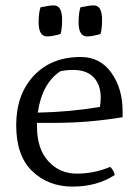

<svg xmlns="http://www.w3.org/2000/svg" viewBox="-20 -679 509 711"><path d="M279 -468Q351 -468 392.5 -409.5Q434 -351 434 -267V-245Q308 -224 182 -224H117V-210Q117 -128 159 -82Q201 -36 264.5 -36Q328 -36 388 -61Q401 -49 405 -31Q339 12 249 12Q159 12 99.5 -45Q40 -102 40 -215.5Q40 -329 105 -398.5Q170 -468 279 -468ZM203 -415Q135 -369 120 -262Q236 -264 350 -283Q353 -301 353 -317Q353 -365 327 -392.5Q301 -420 251 -420Q224 -420 203 -415ZM179 -659Q210 -659 210 -606Q210 -571 204 -553Q172 -544 155 -544Q123 -544 123 -596Q123 -631 130 -652Q163 -659 179 -659ZM327 -659Q358 -659 358 -606Q358 -571 352 -553Q320 -544 303 -544Q271 -544 271 -596Q271 -631 278 -652Q311 -659 327 -659Z"/></svg>

Font: Mate
Style: Regular
Weight: 400
Designer: Eduardo Rodriguez Tunni
Foundry: Eduardo Rodriguez Tunni
Version: Version 1.002